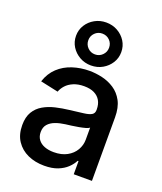

<svg xmlns="http://www.w3.org/2000/svg" viewBox="-151 -919 864 1026"><g transform="rotate(20 281.0 -405.5)"><path d="M223.1 11.2Q171.4 11.2 129.9 -7.6Q88.4 -26.4 64 -63Q39.6 -99.6 39.6 -153.3Q39.6 -199.2 57.4 -228.8Q75.2 -258.3 105.2 -275.6Q135.3 -293 172.6 -301.8Q210 -310.5 249 -314.9Q297.4 -320.8 327.1 -324.5Q356.9 -328.1 371.1 -336.7Q385.3 -345.2 385.3 -364.3V-367.2Q385.3 -397 373.3 -417.7Q361.3 -438.5 338.1 -450Q314.9 -461.4 280.3 -461.4Q245.6 -461.4 220 -450.4Q194.3 -439.5 178.7 -422.1Q163.1 -404.8 156.2 -385.3L54.7 -407.2Q70.8 -456.1 104.2 -487.3Q137.7 -518.6 183.1 -533.4Q228.5 -548.3 279.3 -548.3Q314.9 -548.3 352.1 -539.8Q389.2 -531.2 420.9 -510.5Q452.6 -489.7 472.2 -453.4Q491.7 -417 491.7 -360.8V0H388.2V-74.7H383.3Q372.6 -53.2 351.8 -33.4Q331.1 -13.7 299.6 -1.2Q268.1 11.2 223.1 11.2ZM246.6 -74.2Q291 -74.2 322 -91.3Q353 -108.4 369.1 -136.2Q385.3 -164.1 385.3 -195.8V-264.6Q379.9 -258.8 364 -254.4Q348.1 -250 328.1 -246.3Q308.1 -242.7 288.3 -240Q268.6 -237.3 254.9 -235.8Q224.6 -231.9 199.7 -222.7Q174.8 -213.4 159.9 -196.5Q145 -179.7 145 -151.9Q145 -126.5 158 -109.1Q170.9 -91.8 193.8 -83Q216.8 -74.2 246.6 -74.2ZM274.9 -577.6Q239.7 -577.6 210.4 -594.2Q181.2 -610.8 163.8 -638.4Q146.5 -666 146.5 -700.2Q146.5 -733.9 163.8 -761.5Q181.2 -789.1 210.4 -805.4Q239.7 -821.8 274.9 -821.8Q311 -821.8 340.1 -805.4Q369.1 -789.1 386.5 -761.5Q403.8 -733.9 403.8 -699.7Q403.8 -666 386.5 -638.4Q369.1 -610.8 340.1 -594.2Q311 -577.6 274.9 -577.6ZM275.4 -640.6Q300.3 -640.6 317.4 -658Q334.5 -675.3 334.5 -699.7Q334.5 -724.6 317.4 -741.7Q300.3 -758.8 274.9 -758.8Q250.5 -758.8 233.4 -741.7Q216.3 -724.6 216.3 -700.2Q216.3 -675.3 233.4 -658Q250.5 -640.6 275.4 -640.6Z"/></g></svg>

Font: Inter 17pt Medium
Style: Regular
Weight: 500
Version: Version 4.001;git-66647c0bb